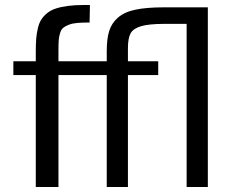

<svg xmlns="http://www.w3.org/2000/svg" viewBox="-20 -745 966 765"><path d="M122.6 0V-445.8H33.2V-501H122.6V-540.5Q122.6 -570.3 124.3 -591.1Q126 -611.8 130.9 -632.6Q135.7 -653.3 144.5 -667Q153.3 -680.7 167.5 -692.4Q181.6 -704.1 202.1 -710.9Q222.7 -717.8 250.5 -721.4Q278.3 -725.1 314.9 -725.1H338.4L336.9 -655.3Q307.6 -655.3 287.8 -653.6Q268.1 -651.9 253.7 -646.2Q239.3 -640.6 231.4 -633.8Q223.6 -627 219.5 -613.5Q215.3 -600.1 214.1 -586.4Q212.9 -572.8 212.9 -549.3V-501H332V-445.8H212.9V0ZM405.3 0V-445.8H308.1V-501H405.3V-539.6Q405.3 -589.4 414.8 -620.8Q424.3 -652.3 450 -674.8Q475.6 -697.3 519.8 -706.5Q564 -715.8 633.3 -715.8H808.1V0H723.6V-649.9H636.2Q573.2 -649.9 542 -640.6Q510.7 -631.3 500.2 -611.8Q489.7 -592.3 489.7 -552.7V-501H610.4V-445.8H489.7V0Z"/></svg>

Font: Muli
Style: Regular
Weight: 400
Designer: Vernon Adams
Foundry: newtypography
Version: Version 2; ttfautohint (v1.00rc1.6-4cba) -l 8 -r 50 -G 200 -